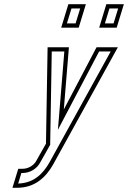

<svg xmlns="http://www.w3.org/2000/svg" viewBox="-20 -700 646 910"><path d="M61 190C146.3 190 197.6 139.7 231.6 80L538.6 -476H437.6L282.4 -181L306.6 -476H205.6L197.9 -19L152.1 62C141.3 82.6 115.8 100 86.5 100H66.5L39 190ZM450.1 -569H533.1L567 -680H484ZM270.1 -569H353.1L387 -680H304ZM66.1 169.9 81.3 120H86.5C123.9 120 155 98.6 169.8 71.3L217.8 -13.6L225.3 -456H284.9L254.5 -84.9L449.7 -456H504.7L214.2 70.2C182.6 125.6 138.9 167.7 66.1 169.9ZM477.1 -589 498.8 -660H540L518.3 -589ZM297.1 -589 318.8 -660H360L338.3 -589Z"/></svg>

Font: Din Kursivschrift
Style: EngGhost
Weight: 400
Version: Version 1.089